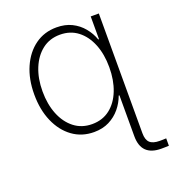

<svg xmlns="http://www.w3.org/2000/svg" viewBox="-136 -654 875 965"><g transform="rotate(-20 301.5 -171.5)"><path d="M562 205.1Q509.3 205.1 482.4 179Q455.6 152.8 455.6 99.6V-125.5H499V99.6Q499 134.8 515.4 150.1Q531.7 165.5 568.4 165.5Q574.7 165.5 584.2 165.3Q593.8 165 602.5 164.6V204.1Q594.2 204.6 583.3 204.8Q572.3 205.1 562 205.1ZM273.9 11.2Q208.5 11.2 159.2 -24.7Q109.9 -60.5 82.3 -123.8Q54.7 -187 54.7 -269Q54.7 -351.1 82.5 -414.1Q110.4 -477.1 159.7 -512.7Q209 -548.3 274.4 -548.3Q320.3 -548.3 355.5 -531Q390.6 -513.7 415 -484.1Q439.5 -454.6 451.7 -419.4H455.6V-541H499V0H455.6V-119.1H451.7Q439 -83.5 414.6 -54Q390.1 -24.4 355 -6.6Q319.8 11.2 273.9 11.2ZM278.3 -29.8Q334 -29.8 373.8 -60.8Q413.6 -91.8 434.8 -146Q456.1 -200.2 456.1 -269.5Q456.1 -338.9 434.6 -392.6Q413.1 -446.3 373.3 -477.1Q333.5 -507.8 278.3 -507.8Q223.1 -507.8 183.1 -476.8Q143.1 -445.8 121.1 -392.1Q99.1 -338.4 99.1 -269.5Q99.1 -200.7 120.8 -146.5Q142.6 -92.3 182.9 -61Q223.1 -29.8 278.3 -29.8Z"/></g></svg>

Font: Inter 17pt ExtraLight
Style: Regular
Weight: 250
Version: Version 4.001;git-66647c0bb